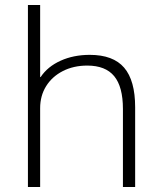

<svg xmlns="http://www.w3.org/2000/svg" viewBox="-20 -750 636 770"><path d="M92 0V-730H141V-441H143Q171 -483 223 -506.5Q275 -530 340 -530Q434 -530 478 -478.5Q522 -427 522 -320V0H473V-313Q473 -402 438 -444.5Q403 -487 330 -487Q275 -487 232 -465Q189 -443 165 -404.5Q141 -366 141 -316V0Z"/></svg>

Font: M PLUS 1 Light
Style: Regular
Weight: 300
Designer: Coji Morishita
Foundry: UNDERFOREST DESIGN
Version: Version 1.001